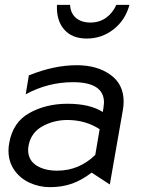

<svg xmlns="http://www.w3.org/2000/svg" viewBox="-20 -761 588 792"><path d="M216 -57Q163 -57 129.5 -79Q96 -101 96 -143Q96 -149 98 -161Q108 -214 155 -240Q202 -266 258 -266Q333 -266 391 -228L373 -122Q306 -57 216 -57ZM490 -342Q490 -414 435 -453Q380 -492 297 -492Q202 -492 99 -450L86 -372Q178 -422 281 -422Q409 -422 409 -338Q409 -332 407 -318L404 -299Q351 -333 258 -333Q170 -333 101.5 -295Q33 -257 18 -171Q15 -155 15 -140Q15 -94 39 -59.5Q63 -25 102.5 -7Q142 11 186 11Q236 11 277 -3.5Q318 -18 358 -49L433 0L487 -308Q490 -326 490 -342ZM353 -668Q316 -668 293.5 -687Q271 -706 269 -741H215Q212 -677 244.5 -639.5Q277 -602 338 -602Q400 -602 448.5 -640Q497 -678 514 -741H460Q444 -706 416.5 -687Q389 -668 353 -668Z"/></svg>

Font: Geom Light
Style: Italic
Weight: 300
Italic angle: -10°
Version: Version 1.102